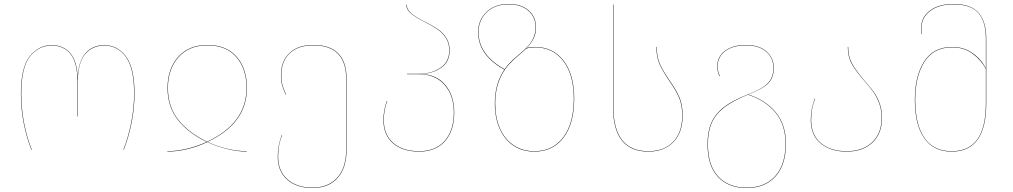

<svg xmlns="http://www.w3.org/2000/svg" viewBox="-20 -753 5092 965"><path d="M85 -283Q85 -414 129.5 -470Q174 -526 240 -526Q299 -526 333.5 -485.5Q368 -445 370 -362Q374 -444 409.5 -485Q445 -526 504 -526Q570 -526 613 -469.5Q656 -413 656 -283Q656 -207 641 -134Q626 -61 602 0H600Q624 -61 639 -134Q654 -207 654 -283Q654 -412 612 -468Q570 -524 504 -524Q444 -524 407.5 -480Q371 -436 371 -342V-168H369V-344Q369 -438 335 -481Q301 -524 240 -524Q174 -524 130.5 -469Q87 -414 87 -283Q87 -206 101.5 -132.5Q116 -59 140 0H138Q114 -59 99.5 -132.5Q85 -206 85 -283Z M1023 -527Q1118 -527 1169.5 -467.5Q1221 -408 1221 -311Q1221 -132 1023 -40Q1072 -17 1124 -5Q1176 7 1220 7V9Q1177 9 1124 -3.5Q1071 -16 1022 -39Q972 -15 919 -3Q866 9 821 9V7Q865 7 917.5 -5Q970 -17 1019 -40Q931 -81 876.5 -147.5Q822 -214 822 -311Q822 -407 875.5 -467Q929 -527 1023 -527ZM1021 -41Q1219 -133 1219 -311Q1219 -407 1168 -466Q1117 -525 1023 -525Q930 -525 877 -465.5Q824 -406 824 -311Q824 -214 878.5 -148Q933 -82 1021 -41Z M1722 -356V-2Q1722 90 1677 141Q1632 192 1551 192Q1472 192 1424 150.5Q1376 109 1376 35Q1376 4 1381 -21Q1386 -46 1396 -74H1398Q1387 -46 1382.5 -21Q1378 4 1378 35Q1378 108 1425.5 149Q1473 190 1551 190Q1630 190 1675 140Q1720 90 1720 -2V-356Q1720 -525 1555 -525Q1477 -525 1435.5 -484.5Q1394 -444 1394 -376Q1394 -346 1400 -324.5Q1406 -303 1418 -278H1416Q1404 -303 1398 -324.5Q1392 -346 1392 -376Q1392 -444 1434 -485.5Q1476 -527 1555 -527Q1722 -527 1722 -356Z M2263 -187Q2263 -96 2216.5 -43.5Q2170 9 2087 9Q2003 9 1955 -33Q1907 -75 1907 -150Q1907 -197 1924 -245H1926Q1909 -199 1909 -150Q1909 -76 1956.5 -34.5Q2004 7 2087 7Q2169 7 2215 -45Q2261 -97 2261 -187Q2261 -274 2214 -327Q2167 -380 2086 -380H2026V-382H2086Q2149 -382 2193.5 -412Q2238 -442 2238 -500Q2238 -537 2220.5 -563Q2203 -589 2179 -605.5Q2155 -622 2114 -643Q2069 -666 2046.5 -684Q2024 -702 2021 -730H2023Q2026 -703 2048 -685Q2070 -667 2115 -644Q2155 -624 2180 -607Q2205 -590 2222.5 -563.5Q2240 -537 2240 -500Q2240 -442 2197.5 -412.5Q2155 -383 2096 -381Q2174 -379 2218.5 -325.5Q2263 -272 2263 -187Z M2866 -257Q2866 -132 2812.5 -61.5Q2759 9 2666 9Q2605 9 2560 -21.5Q2515 -52 2491 -107Q2467 -162 2467 -233Q2467 -334 2515 -403Q2383 -476 2383 -592Q2383 -652 2425 -692.5Q2467 -733 2536 -733Q2601 -733 2637.5 -700Q2674 -667 2674 -616Q2674 -584 2661.5 -559Q2649 -534 2626 -511Q2642 -517 2668 -517Q2760 -517 2813 -447.5Q2866 -378 2866 -257ZM2516 -405Q2538 -436 2572 -465Q2579 -471 2610.5 -498.5Q2642 -526 2657 -554.5Q2672 -583 2672 -616Q2672 -666 2636 -698.5Q2600 -731 2536 -731Q2467 -731 2426 -691Q2385 -651 2385 -592Q2385 -478 2516 -405ZM2864 -257Q2864 -377 2811.5 -446Q2759 -515 2668 -515Q2653 -515 2640 -512.5Q2627 -510 2624 -508Q2609 -494 2596 -483Q2583 -472 2573 -463Q2536 -430 2518 -404L2517 -402Q2469 -333 2469 -233Q2469 -163 2492.5 -108.5Q2516 -54 2561 -23.5Q2606 7 2666 7Q2758 7 2811 -63Q2864 -133 2864 -257ZM2623 -508Z M3061 -730H3063V-216Q3063 7 3239 7Q3318 7 3363.5 -40.5Q3409 -88 3409 -172Q3409 -226 3392.5 -263.5Q3376 -301 3343 -348Q3311 -395 3295 -430.5Q3279 -466 3279 -517H3281Q3281 -467 3296.5 -432Q3312 -397 3345 -349Q3378 -302 3394.5 -264.5Q3411 -227 3411 -172Q3411 -87 3364.5 -39Q3318 9 3239 9Q3061 9 3061 -216Z M3930 -31Q3930 76 3877.5 134Q3825 192 3732 192Q3641 192 3588.5 136Q3536 80 3536 -29Q3536 -92 3555.5 -136.5Q3575 -181 3619 -215Q3663 -249 3738 -278Q3790 -298 3817.5 -317Q3845 -336 3856 -358Q3867 -380 3867 -413Q3867 -462 3830.5 -493.5Q3794 -525 3729 -525Q3664 -525 3625.5 -496.5Q3587 -468 3587 -420Q3587 -393 3598 -371L3596 -370Q3585 -394 3585 -420Q3585 -469 3624.5 -498Q3664 -527 3729 -527Q3795 -527 3832 -494.5Q3869 -462 3869 -413Q3869 -380 3858 -357.5Q3847 -335 3819.5 -316.5Q3792 -298 3741 -278Q3828 -250 3879 -188.5Q3930 -127 3930 -31ZM3928 -31Q3928 -127 3877 -188Q3826 -249 3739 -277Q3664 -247 3620 -213Q3576 -179 3557 -135Q3538 -91 3538 -29Q3538 79 3590 134.5Q3642 190 3732 190Q3824 190 3876 132.5Q3928 75 3928 -31Z M4324 -349Q4354 -315 4371.5 -291Q4389 -267 4401 -234Q4413 -201 4413 -160Q4413 -82 4365 -36.5Q4317 9 4235 9Q4154 9 4104.5 -32.5Q4055 -74 4055 -149Q4055 -180 4060 -204.5Q4065 -229 4075 -257H4077Q4066 -229 4061.5 -204Q4057 -179 4057 -149Q4057 -75 4105.5 -34Q4154 7 4235 7Q4316 7 4363.5 -38Q4411 -83 4411 -160Q4411 -201 4399 -233.5Q4387 -266 4370 -290Q4353 -314 4323 -348Q4282 -395 4261.5 -431Q4241 -467 4241 -517H4243Q4243 -468 4263 -432.5Q4283 -397 4324 -349Z M4937 -558V-235Q4937 -113 4894 -52Q4851 9 4763 9Q4673 9 4625.5 -58Q4578 -125 4578 -252Q4578 -370 4624.5 -443.5Q4671 -517 4766 -517Q4825 -517 4869 -485.5Q4913 -454 4935 -409V-558Q4935 -644 4897.5 -687.5Q4860 -731 4773 -731Q4698 -731 4654.5 -697.5Q4611 -664 4611 -610Q4611 -597 4614 -582H4612Q4609 -597 4609 -610Q4609 -665 4653 -699Q4697 -733 4773 -733Q4860 -733 4898.5 -688.5Q4937 -644 4937 -558ZM4935 -235V-406Q4912 -451 4868.5 -483Q4825 -515 4766 -515Q4672 -515 4626 -442Q4580 -369 4580 -252Q4580 -126 4626.5 -59.5Q4673 7 4763 7Q4850 7 4892.5 -53Q4935 -113 4935 -235Z"/></svg>

Font: FiraGO Two
Style: Regular
Weight: 100
Designer: bBox Type
Foundry: bBox Type GmbH
Version: Version 1.001